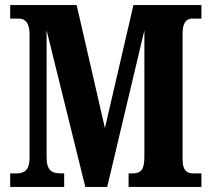

<svg xmlns="http://www.w3.org/2000/svg" viewBox="-20 -734 831 754"><path d="M20 0H232V-53H225C186 -53 163 -60 163 -118V-615L315 0H401L547 -615V-119C547 -67 534 -53 498 -53H485V0H771V-53H740C711 -53 697 -67 697 -109V-605C697 -647 715 -661 733 -661H771V-714H504L392 -231L281 -714H20V-661H55C76 -661 96 -647 96 -601V-113C96 -66 76 -53 44 -53H20Z"/></svg>

Font: Noto Serif Tamil ExtraCondensed ExtraBold
Style: Regular
Weight: 800
Width: 2
Designer: Indian Type Foundry, Tom Grace, and the Monotype Design Team
Foundry: Monotype Imaging Inc.
Version: Version 2.004